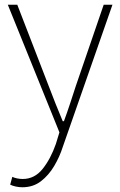

<svg xmlns="http://www.w3.org/2000/svg" viewBox="-20 -547 508 811"><path d="M74 244Q61 244 47 241Q33 238 23 233L32 200Q40 204 52 206.5Q64 209 76 209Q126 209 160 166.5Q194 124 216 61L231 12L13 -527H53L186 -183Q199 -149 214.5 -109.5Q230 -70 245 -35H250Q263 -70 276 -109.5Q289 -149 300 -183L418 -527H455L245 74Q232 115 209 154Q186 193 153 218.5Q120 244 74 244Z"/></svg>

Font: Noto Sans HK Thin Thin
Style: Regular
Weight: 250
Version: Version 2.004-H2;hotconv 1.0.118;makeotfexe 2.5.65603